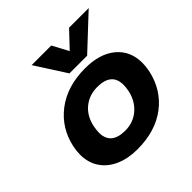

<svg xmlns="http://www.w3.org/2000/svg" viewBox="-188 -866 1037 1037"><g transform="rotate(-45 330.0 -348.0)"><path d="M202 -711H352L401 -619L488 -711H638L450 -535H315ZM45 -184Q45 -212 51 -240Q75 -356 166 -425.5Q257 -495 394 -495Q506 -495 570 -441.5Q634 -388 634 -297Q634 -270 628 -240Q603 -122 513 -53.5Q423 15 285 15Q214 15 159.5 -9Q105 -33 75 -78Q45 -123 45 -184ZM473 -240Q478 -267 478 -285Q478 -377 369 -377Q307 -377 263 -340.5Q219 -304 206 -240Q201 -213 201 -196Q201 -103 310 -103Q371 -103 415 -140.5Q459 -178 473 -240Z"/></g></svg>

Font: Prompt Semibold
Style: Italic
Weight: 600
Italic angle: -12°
Designer: Katatrad Team
Foundry: CadsonDemak
Version: Version 1.000